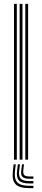

<svg xmlns="http://www.w3.org/2000/svg" viewBox="-20 -820 216 986"><path d="M109.9 0V-800H124.4V0ZM51.9 0V-800H66.4V0ZM80.9 0V-800H95.4V0ZM60.9 24 56.9 59.4Q52.3 99.3 69.2 116.7Q86.1 134.1 129.8 134.1H151.5V146.1H129.8Q79.5 146.1 60.1 126Q40.7 105.9 46.1 59.4L50.1 24ZM103.2 24 99.6 55.4Q97.8 71.9 104.6 79Q111.4 86.1 129.8 86.1H151.5V97.8H129.8Q104.9 97.8 95.4 88Q86 78.2 89.1 55.4L93.1 24ZM82.5 24 78.5 57.4Q74.8 85.5 86.7 97.7Q98.6 109.9 129.8 109.9H151.5V122H129.8Q92 122 77.6 107Q63.2 92 67.6 57.4L71.6 24Z"/></svg>

Font: Big Shoulders Inline Thin
Style: Regular
Weight: 100
Designer: Patric King
Foundry: XO Type Co
Version: Version 2.002